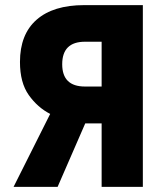

<svg xmlns="http://www.w3.org/2000/svg" viewBox="-20 -730 640 750"><path d="M538 0H377V-248H313L205 0H33L176 -285Q127 -310 92.5 -358.5Q58 -407 58 -488Q58 -596 123 -653Q188 -710 309 -710H538ZM377 -392V-567H312Q223 -567 223 -479Q223 -392 312 -392Z"/></svg>

Font: Geist Mono ExtraBold
Style: Regular
Weight: 800
Monospace: yes
Designer: Basement.studio, Andrés Briganti, Mateo Zaragoza
Foundry: Basement.studio, Vercel, Andrés Briganti, Guido Ferreyra, Mateo Zaragoza
Version: Version 1.500; ttfautohint (v1.8.4.7-5d5b)